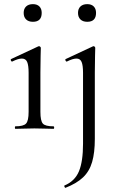

<svg xmlns="http://www.w3.org/2000/svg" viewBox="-20 -616 566 918"><path d="M53.4 0Q51.2 0 51.2 -6Q51.2 -12 53.4 -12Q92.4 -12 104.6 -25.3Q116.8 -38.6 116.8 -81V-268Q116.8 -303.4 109.9 -319.7Q103 -336 84.4 -336Q75.8 -336 64.7 -332.6Q53.6 -329.2 38.6 -321.8Q34.6 -320.8 32.1 -326.4Q29.6 -332 33.4 -333.8L162.8 -394.2Q165.6 -395.2 166.6 -395.2Q169.2 -395.2 172.2 -392.6Q175.2 -390 175.2 -386.8Q175.2 -378.8 174.2 -348Q173.2 -317.2 173.2 -269.2V-81Q173.2 -38.6 184.7 -25.3Q196.2 -12 236 -12Q239 -12 239 -6Q239 0 236 0Q218.4 0 194.8 -1Q171.2 -2 144.6 -2Q119 -2 95.4 -1Q71.8 0 53.4 0ZM137.4 -511.8Q116.6 -511.8 104.9 -523Q93.2 -534.2 93.2 -554.4Q93.2 -574 104.9 -585.1Q116.6 -596.2 137.4 -596.2Q157.4 -596.2 168.4 -585.1Q179.4 -574 179.4 -554.4Q179.4 -511.8 137.4 -511.8ZM435.4 -386.8Q435.4 -378.8 434.4 -348Q433.4 -317.2 433.4 -269.2V48Q433.4 114 420.5 158.5Q407.6 203 377.1 232Q346.6 261 293 282Q291 283 288.5 277.5Q286 272 288.2 271Q338 250 357.5 203Q377 156 377 71V-268Q377 -303.4 370.2 -319.7Q363.4 -336 345.6 -336Q337 -336 325.9 -332.6Q314.8 -329.2 299.8 -321.8Q295.8 -320.8 293.2 -326.4Q290.6 -332 294.4 -333.8L423.8 -394.2Q425.8 -395.2 426.8 -395.2Q430.2 -395.2 432.8 -392.6Q435.4 -390 435.4 -386.8ZM397.2 -511.8Q376.4 -511.8 364.7 -523Q353 -534.2 353 -554.4Q353 -574 364.7 -585.1Q376.4 -596.2 397.2 -596.2Q417.2 -596.2 428.2 -585.1Q439.2 -574 439.2 -554.4Q439.2 -511.8 397.2 -511.8Z"/></svg>

Font: Cormorant Light
Style: Regular
Weight: 300
Designer: Christian Thalmann (Catharsis Fonts)
Foundry: Catharsis Fonts
Version: Version 4.000